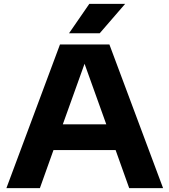

<svg xmlns="http://www.w3.org/2000/svg" viewBox="-20 -969 872 989"><path d="M13 0 289 -740H543.5L820 0H645.5L575.5 -196H255.5L185.5 0ZM303.5 -328.5H527.5L415.5 -640.5ZM335.5 -797.5 440 -949H624.5L493.5 -797.5Z"/></svg>

Font: Encode Sans Expanded Expanded
Style: Bold
Weight: 700
Width: 7
Designer: Multiple Designers
Foundry: Impallari Type
Version: Version 3.000; ttfautohint (v1.8.3) -l 8 -r 50 -G 200 -x 14 